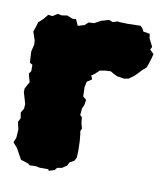

<svg xmlns="http://www.w3.org/2000/svg" viewBox="-68 -580 570 664"><g transform="rotate(10 217.5 -248.0)"><path d="M115 22 100 19 80 20 71 14 46 6 35 -14 25 -32 10 -49 17 -66 19 -95 13 -121 20 -135 17 -155 26 -170 27 -186 15 -227 16 -240 29 -263 21 -292 28 -302V-324L18 -330L16 -369L22 -394L21 -409L11 -438L17 -455L22 -472L39 -488L52 -504L67 -502L84 -513L98 -510L117 -513L137 -505L149 -506L159 -484L182 -491L194 -502L213 -503L235 -515L262 -523L276 -518L292 -523L299 -522L326 -521L373 -522L381 -514L386 -504L409 -500L411 -485L425 -457L420 -447L434 -433L428 -411L419 -384L405 -372L395 -361L382 -348L364 -335L349 -332L323 -336L309 -343L299 -349L279 -348L261 -345L245 -330L235 -324L240 -310L223 -299L219 -280L220 -247L232 -237L229 -219L223 -205L221 -182L228 -175L230 -155L235 -137L231 -127L233 -114L235 -93L236 -61L235 -35L229 -23L213 -14L207 -2L191 9L174 12L167 21L147 27L145 22Z"/></g></svg>

Font: Winky Rough Black
Style: Regular
Weight: 900
Designer: Simon Atzbach
Foundry: typofactur
Version: Version 1.206; ttfautohint (v1.8.4.7-5d5b)